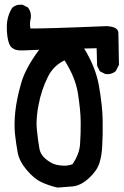

<svg xmlns="http://www.w3.org/2000/svg" viewBox="-20 -802 541 841"><path d="M231.4 19.5Q194.3 11.2 162.1 -3.9Q145 -11.7 128.9 -25.1Q112.8 -38.6 97.2 -57.1Q64.9 -95.2 57.6 -133.3Q50.8 -169.4 45.9 -212.9Q41 -256.8 46.9 -312.5Q52.7 -368.2 72.8 -438Q90.8 -502.4 151.4 -584L80.6 -581.1Q73.2 -580.6 66.7 -581.1Q60.1 -581.5 54 -582.8Q47.9 -584 42.7 -586.4Q37.6 -588.9 33.2 -592.3Q28.8 -595.7 25.6 -600.3Q22.5 -605 20 -610.8Q9.8 -638.7 9.8 -683.6Q9.8 -729.5 32.7 -766.6L33.7 -768.1L34.7 -769Q51.3 -783.7 77.1 -781.2H79.1L80.6 -780.3L100.1 -770.5L102.1 -769.5L103.5 -767.6Q117.7 -749 115.2 -723.6V-722.7L114.7 -722.2Q108.9 -700.7 113.3 -677.2Q138.2 -676.8 221.7 -679.2Q305.2 -681.6 445.8 -687.5H446.3H446.8Q498 -685.1 498.5 -657.7Q499 -638.7 501 -520.5V-518.1L500 -516.1L488.3 -492.7L487.3 -490.7L485.8 -489.7Q469.2 -475.1 443.4 -477.5H441.4L439.9 -478.5L420.4 -488.3L417.5 -489.7L416 -492.7L406.2 -512.2L405.3 -514.2V-516.6L403.3 -590.8L348.6 -589.4Q373.5 -549.3 389.6 -508.8Q405.8 -468.3 413.1 -427.7Q428.7 -339.8 429.7 -274.4Q430.7 -210 427.7 -161.6Q427.2 -151.9 426.3 -142.8Q425.3 -133.8 424.1 -125.5Q422.9 -117.2 421.1 -109.6Q419.4 -102.1 417.5 -95.2Q415.5 -88.4 413.6 -82Q410.6 -74.2 406.2 -66.4Q401.9 -58.6 396 -50.8Q390.1 -43 383.3 -35.4Q376.5 -27.8 367.7 -20Q333 11.2 297.9 14.6Q265.6 17.6 233.9 19.5H232.4ZM297.4 -82.5Q327.6 -127 330.6 -169.4Q334 -216.3 333.5 -267.6Q333 -318.4 321.3 -393.1Q315.9 -427.7 301.3 -463.9Q286.6 -500 262.7 -537.6Q213.4 -514.2 189 -463.9Q175.3 -436 165.3 -406.2Q155.3 -376.5 149.4 -344.7Q147.5 -335.9 146 -327.1Q144.5 -318.4 143.6 -309.8Q142.6 -301.3 141.8 -293.2Q141.1 -285.2 140.6 -277.3Q140.1 -269.5 140.1 -262Q140.1 -254.4 140.6 -247.3Q141.1 -240.2 141.6 -233.4Q146.5 -184.1 152.3 -153.3Q153.8 -143.6 157.2 -135.5Q160.6 -127.4 166 -120.4Q171.4 -113.3 178.2 -107.4Q200.2 -88.9 217.8 -83Q236.3 -77.1 256.8 -76.2Q275.4 -75.2 297.4 -82.5Z"/></svg>

Font: NaikaiFont
Style: Bold
Weight: 700
Version: Version 1.89